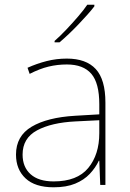

<svg xmlns="http://www.w3.org/2000/svg" viewBox="-20 -786 551 816"><path d="M208 10Q129 10 88.5 -28Q48 -66 48 -129Q48 -208 114.5 -247.5Q181 -287 299 -294L402 -300V-343Q402 -433 368 -472.5Q334 -512 264 -512Q224 -512 186.5 -503Q149 -494 106 -472L97 -498Q137 -516 178.5 -526.5Q220 -537 264 -537Q346 -537 387 -492.5Q428 -448 428 -350V0H406L402 -103H400Q386 -73 361.5 -47Q337 -21 299.5 -5.5Q262 10 208 10ZM208 -15Q308 -15 355 -72Q402 -129 402 -220V-275L301 -270Q199 -265 137.5 -232Q76 -199 76 -129Q76 -76 110 -45.5Q144 -15 208 -15ZM381 -759Q368 -742 350.5 -722.5Q333 -703 313.5 -682.5Q294 -662 273.5 -642.5Q253 -623 233 -606H212V-612Q235 -632 261.5 -660Q288 -688 312.5 -716.5Q337 -745 351 -766H381Z"/></svg>

Font: Noto Sans Symbols Thin
Style: Regular
Weight: 250
Version: Version 2.002